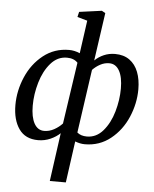

<svg xmlns="http://www.w3.org/2000/svg" viewBox="-67 -872 948 1181"><g transform="rotate(5 407.0 -281.5)"><path d="M327 -45Q303.5 -22 267.8 -6Q232 10 191.5 10Q112.5 10 73.2 -46Q34 -102 34 -193.5Q34 -282 70.5 -366.8Q107 -451.5 175.2 -505.5Q243.5 -559.5 334 -559.5Q367.5 -559.5 400.5 -545L429 -748.5L367 -766L374.5 -798L513.5 -817L535.5 -804.5L493 -508.5Q516.5 -531.5 548.5 -545.5Q580.5 -559.5 618 -559.5Q671.5 -559.5 707.5 -533.5Q743.5 -507.5 761.2 -461.5Q779 -415.5 779 -355Q779 -268 743 -183.5Q707 -99 638.8 -44.5Q570.5 10 480 10Q451.5 10 420 -2L384.5 254H285.5ZM391.5 -485.5Q368 -511 325 -511Q266.5 -511 224.8 -463Q183 -415 161.8 -342.5Q140.5 -270 140.5 -198.5Q140.5 -128.5 162.2 -89.2Q184 -50 223.5 -50Q256 -50 285.5 -66.5Q315 -83 335.5 -105.5ZM428.5 -58Q451 -38.5 488.5 -38.5Q547 -38.5 588.5 -87Q630 -135.5 650.8 -208Q671.5 -280.5 671.5 -350.5Q671.5 -421 649.5 -460.2Q627.5 -499.5 587 -499.5Q558 -499.5 531.5 -485.2Q505 -471 484.5 -449.5Z"/></g></svg>

Font: Merriweather Text
Style: Italic
Weight: 400
Italic angle: -7.8°
Designer: Eben Sorkin
Foundry: Eben Sorkin
Version: Version 2.100